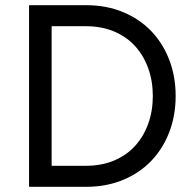

<svg xmlns="http://www.w3.org/2000/svg" viewBox="-20 -720 757 740"><path d="M92 -700H312Q390 -700 454 -673.5Q518 -647 563 -600Q608 -553 632.5 -489Q657 -425 657 -350Q657 -275 632.5 -211Q608 -147 563 -100Q518 -53 454 -26.5Q390 0 312 0H92ZM179 -619V-81H311Q371 -81 419 -101Q467 -121 500 -157Q533 -193 551 -242.5Q569 -292 569 -350Q569 -408 551 -457.5Q533 -507 500 -543Q467 -579 419 -599Q371 -619 311 -619Z"/></svg>

Font: NT Somic
Style: Regular
Weight: 400
Designer: Ravid Balaliev — lead type designer, mastering
Michael Voronin — secret advisor, marketing
Ivan Kovalenko — best boy
Foundry: NT Type
Version: Version 0.7